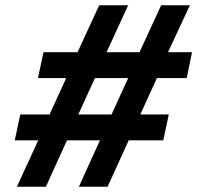

<svg xmlns="http://www.w3.org/2000/svg" viewBox="-20 -708 766 728"><path d="M44 0 125 -176H36L57 -274H168L231 -412H124L145 -510H274L356 -688H466L384 -510H509L591 -688H700L617 -510H708L688 -412H575L512 -274H620L599 -176H468L388 0H279L359 -176H234L154 0ZM277 -274H403L466 -412H340Z"/></svg>

Font: Saira
Style: Bold Italic
Weight: 700
Italic angle: -12°
Designer: Hector Gatti with collaboration of the Omnibus-Type team
Foundry: Omnibus-Type
Version: Version 1.100; ttfautohint (v1.8.3)